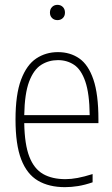

<svg xmlns="http://www.w3.org/2000/svg" viewBox="-20 -763 464 792"><path d="M248 9Q182 9 136.5 -17.8Q91 -44.5 67.5 -105.5Q44 -166.5 44 -270Q44 -373.5 67 -434.5Q90 -495.5 129.5 -521.8Q169 -548 219 -548Q269.5 -548 307 -522Q344.5 -496 365.2 -435.2Q386 -374.5 386 -270V-255H80Q81.5 -167 101 -116.8Q120.5 -66.5 157.8 -45.2Q195 -24 250 -24Q273.5 -24 300.2 -29Q327 -34 362 -45V-11Q330 0 302.2 4.5Q274.5 9 248 9ZM219 -515Q181 -515 150 -495.5Q119 -476 100.2 -426.5Q81.5 -377 80 -288H350Q349 -377 332 -426.5Q315 -476 285.8 -495.5Q256.5 -515 219 -515ZM217 -680Q203.5 -680 194.8 -688.5Q186 -697 186 -711Q186 -725.5 194.8 -734.2Q203.5 -743 217 -743Q230.5 -743 239.2 -734.2Q248 -725.5 248 -711Q248 -697 239.2 -688.5Q230.5 -680 217 -680Z"/></svg>

Font: Encode Sans Condensed Thin
Style: Regular
Weight: 100
Width: 3
Designer: Multiple Designers
Foundry: Impallari Type
Version: Version 3.000; ttfautohint (v1.8.3) -l 8 -r 50 -G 200 -x 14 